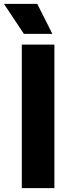

<svg xmlns="http://www.w3.org/2000/svg" viewBox="-62 -970 350 990"><path d="M50.5 0V-740H218.5V0ZM61 -795.5 -41.5 -950H130L208 -795.5Z"/></svg>

Font: Encode Sans Condensed ExtraBold
Style: Regular
Weight: 800
Width: 3
Designer: Multiple Designers
Foundry: Impallari Type
Version: Version 3.000; ttfautohint (v1.8.3) -l 8 -r 50 -G 200 -x 14 